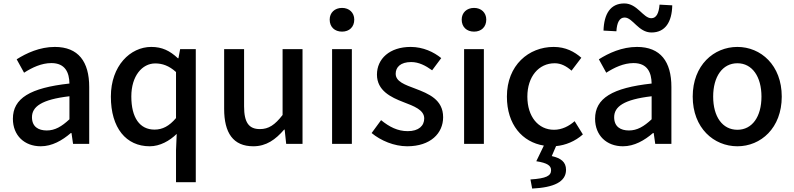

<svg xmlns="http://www.w3.org/2000/svg" viewBox="-20 -837 4617 1117"><path d="M217 14C283 14 342 -20 392 -63H396L405 0H499V-331C499 -478 436 -564 299 -564C211 -564 134 -528 77 -492L120 -414C167 -444 221 -470 279 -470C360 -470 383 -414 384 -351C155 -326 55 -265 55 -146C55 -49 122 14 217 14ZM252 -78C203 -78 166 -100 166 -155C166 -216 221 -258 384 -277V-143C339 -101 300 -78 252 -78Z M1004 223H1119V-551H1028L1018 -498H1015C968 -542 923 -564 860 -564C738 -564 625 -454 625 -275C625 -92 714 14 851 14C911 14 967 -18 1008 -58L1004 37ZM879 -83C793 -83 744 -152 744 -276C744 -395 807 -468 883 -468C924 -468 963 -455 1004 -418V-150C964 -103 925 -83 879 -83Z M1454 14C1529 14 1583 -25 1633 -83H1636L1645 0H1740V-551H1624V-168C1579 -110 1543 -86 1492 -86C1428 -86 1400 -124 1400 -218V-551H1284V-204C1284 -64 1336 14 1454 14Z M1912 0H2027V-551H1912ZM1970 -653C2012 -653 2041 -680 2041 -723C2041 -763 2012 -791 1970 -791C1927 -791 1898 -763 1898 -723C1898 -680 1927 -653 1970 -653Z M2349 14C2485 14 2558 -62 2558 -155C2558 -258 2473 -292 2397 -321C2336 -344 2282 -362 2282 -408C2282 -446 2310 -476 2372 -476C2416 -476 2455 -456 2494 -428L2547 -499C2504 -534 2442 -564 2369 -564C2247 -564 2173 -495 2173 -403C2173 -310 2254 -271 2327 -243C2387 -220 2448 -198 2448 -148C2448 -106 2417 -74 2352 -74C2293 -74 2245 -99 2197 -138L2142 -63C2195 -19 2273 14 2349 14Z M2680 0H2795V-551H2680ZM2738 -653C2780 -653 2809 -680 2809 -723C2809 -763 2780 -791 2738 -791C2695 -791 2666 -763 2666 -723C2666 -680 2695 -653 2738 -653Z M3076 260C3202 254 3273 221 3273 151C3273 105 3243 83 3190 71L3215 13C3270 8 3326 -15 3371 -55L3323 -132C3290 -103 3249 -82 3203 -82C3112 -82 3048 -158 3048 -275C3048 -391 3114 -469 3207 -469C3244 -469 3275 -452 3305 -426L3362 -501C3322 -536 3271 -564 3201 -564C3056 -564 2929 -458 2929 -275C2929 -112 3019 -10 3144 10L3100 101C3165 111 3186 127 3186 153C3186 186 3158 201 3066 207Z M3604 14C3670 14 3729 -20 3779 -63H3783L3792 0H3886V-331C3886 -478 3823 -564 3686 -564C3598 -564 3521 -528 3464 -492L3507 -414C3554 -444 3608 -470 3666 -470C3747 -470 3770 -414 3771 -351C3542 -326 3442 -265 3442 -146C3442 -49 3509 14 3604 14ZM3639 -78C3590 -78 3553 -100 3553 -155C3553 -216 3608 -258 3771 -277V-143C3726 -101 3687 -78 3639 -78ZM3770 -648C3851 -648 3889 -710 3891 -806L3817 -810C3813 -761 3799 -731 3769 -731C3722 -731 3688 -817 3612 -817C3531 -817 3494 -756 3491 -659L3566 -655C3569 -706 3584 -735 3614 -735C3661 -735 3694 -648 3770 -648Z M4270 14C4406 14 4528 -92 4528 -275C4528 -458 4406 -564 4270 -564C4133 -564 4010 -458 4010 -275C4010 -92 4133 14 4270 14ZM4270 -82C4183 -82 4129 -158 4129 -275C4129 -391 4183 -469 4270 -469C4356 -469 4410 -391 4410 -275C4410 -158 4356 -82 4270 -82Z"/></svg>

Font: Noto Sans JP Medium
Style: Regular
Weight: 500
Designer: Ryoko NISHIZUKA 西塚涼子 (kana, bopomofo & ideographs); Paul D. Hunt (Latin, Greek & Cyrillic); Sandoll Communications 산돌커뮤니
Foundry: Adobe
Version: Version 2.004;hotconv 1.0.118;makeotfexe 2.5.65603